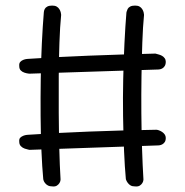

<svg xmlns="http://www.w3.org/2000/svg" viewBox="-20 -668 662 688"><path d="M464 0Q454 0 448 -3.5Q442 -7 438 -12.5Q434 -18 432.5 -22Q431 -26 431 -26Q427 -69 424.5 -127.5Q422 -186 421 -252Q420 -318 421.5 -385Q423 -452 426 -513.5Q429 -575 433 -623Q433 -623 434 -627Q435 -631 437.5 -636Q440 -641 446.5 -644.5Q453 -648 464 -648Q474 -648 480 -644.5Q486 -641 489.5 -635.5Q493 -630 494.5 -624.5Q496 -619 496 -616Q496 -613 496 -613Q492 -573 490 -516Q488 -459 487 -394.5Q486 -330 486.5 -263.5Q487 -197 489 -135.5Q491 -74 494 -25Q494 -25 493.5 -21Q493 -17 490 -12Q487 -7 481 -3Q475 1 464 0ZM168 0Q158 0 151.5 -3.5Q145 -7 141 -12.5Q137 -18 136 -22Q135 -26 135 -26Q131 -69 128.5 -127.5Q126 -186 125.5 -252Q125 -318 126 -385Q127 -452 130 -513.5Q133 -575 137 -623Q137 -623 137.5 -627Q138 -631 140.5 -636Q143 -641 149.5 -644.5Q156 -648 167 -648Q177 -648 183 -644.5Q189 -641 192.5 -635.5Q196 -630 197.5 -624.5Q199 -619 199 -616Q199 -613 199 -613Q195 -573 193 -516Q191 -459 190.5 -394.5Q190 -330 190.5 -263.5Q191 -197 192.5 -135.5Q194 -74 197 -25Q197 -25 196.5 -21Q196 -17 193 -12Q190 -7 184 -3Q178 1 168 0ZM86 -131Q86 -131 81 -132Q76 -133 68.5 -135.5Q61 -138 55 -144Q49 -150 49 -160Q48 -170 52.5 -174.5Q57 -179 63.5 -181.5Q70 -184 75 -184.5Q80 -185 80 -185Q183 -192 298.5 -196.5Q414 -201 537 -203Q537 -203 540.5 -203Q544 -203 549.5 -201Q555 -199 560.5 -195.5Q566 -192 570 -186.5Q574 -181 574 -174Q574 -164 570 -158.5Q566 -153 561 -150.5Q556 -148 552 -147.5Q548 -147 548 -147ZM86 -404Q86 -404 81 -404.5Q76 -405 68 -407.5Q60 -410 54.5 -415.5Q49 -421 49 -431Q48 -441 52.5 -446Q57 -451 63.5 -453.5Q70 -456 75 -456.5Q80 -457 80 -457Q183 -464 298.5 -468.5Q414 -473 537 -476Q537 -476 540.5 -475Q544 -474 549.5 -472.5Q555 -471 560.5 -468Q566 -465 570 -459.5Q574 -454 574 -447Q574 -437 570 -431Q566 -425 561 -422.5Q556 -420 552 -419.5Q548 -419 548 -419Z"/></svg>

Font: Sour Gummy Black ExtraLight
Style: Regular
Weight: 250
Version: Version 1.000